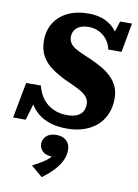

<svg xmlns="http://www.w3.org/2000/svg" viewBox="-138 -791 861 1197"><g transform="rotate(10 292.5 -192.5)"><path d="M313.2 10Q255 10 209 -4.3Q163 -18.6 129.7 -46.2Q96.4 -73.8 74.9 -113.3Q53.4 -152.8 43.2 -203.6Q54.6 -195.2 68.1 -188.2Q81.6 -181.2 92.1 -177.4Q102.6 -173.6 102.6 -172.4L52 0H-27.6L14.8 -226.2H108.6Q116.6 -191.6 133.6 -163Q150.6 -134.4 175.2 -114.4Q199.8 -94.4 231.5 -83.6Q263.2 -72.8 300.2 -72.8Q336 -72.8 360.4 -82.9Q384.8 -93 397.3 -112.7Q409.8 -132.4 409.8 -160.6Q409.8 -185 396.6 -202.8Q383.4 -220.6 360.8 -234.6Q338.2 -248.6 309.4 -261.5Q280.6 -274.4 248.8 -289.2Q201.6 -312.4 162.7 -340.5Q123.8 -368.6 101 -408.7Q78.2 -448.8 78.2 -506.4Q78.2 -569.2 107.5 -617.4Q136.8 -665.6 192.2 -692.8Q247.6 -720 325.2 -720Q386.2 -720 431.2 -698.6Q476.2 -677.2 503.4 -638.8Q530.6 -600.4 538.6 -549Q529.6 -555.4 519 -557.6Q508.4 -559.8 498.7 -561.2Q489 -562.6 480.4 -565.8L525.6 -705.2H600.6L567 -520.4H483Q476.2 -554.2 456.2 -580.6Q436.2 -607 406 -622.4Q375.8 -637.8 338.8 -637.8Q306.8 -637.8 284.6 -627.6Q262.4 -617.4 251 -599.7Q239.6 -582 239.6 -558.2Q239.6 -534.4 251.4 -517.9Q263.2 -501.4 283.6 -489.1Q304 -476.8 330.8 -465.3Q357.6 -453.8 387.6 -440.8Q425.4 -424 459.2 -404.4Q493 -384.8 519.1 -359.5Q545.2 -334.2 560.1 -301.5Q575 -268.8 575 -226.2Q575 -172 556.7 -128.4Q538.4 -84.8 504 -54Q469.6 -23.2 421.4 -6.6Q373.2 10 313.2 10ZM212.4 335.2 140.2 274.2Q172.8 257 199.2 241Q225.6 225 243.2 208Q260.8 191 265.6 171.4Q269.6 167.4 274 170.1Q278.4 172.8 281.1 178.2Q283.8 183.6 281 189.6Q278 193.2 272.1 195.8Q266.2 198.4 259.2 198.4Q215.8 198.4 194.3 178.8Q172.8 159.2 172.8 130.6Q172.8 101.8 194.8 80.9Q216.8 60 257.6 60Q297.6 60 321.3 81.7Q345 103.4 345 141.6Q345 172.6 331.1 204.3Q317.2 236 287.7 268.6Q258.2 301.2 212.4 335.2Z"/></g></svg>

Font: Roboto Serif 20pt
Style: Italic
Weight: 400
Italic angle: -10°
Designer: Greg Gazdowicz
Foundry: Commercial Type
Version: Version 1.008